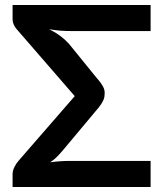

<svg xmlns="http://www.w3.org/2000/svg" viewBox="-20 -743 652 763"><path d="M396 -373Q396 -366 395 -359Q394 -352 390.2 -343.8Q386.5 -335.5 379.5 -325.5Q372.5 -315.5 361.5 -303L228.5 -144Q212.5 -125.5 201.5 -115.2Q190.5 -105 179 -98Q200.5 -101 218.8 -102.2Q237 -103.5 252.5 -103.5H578.5V0H30V-50Q30 -64.5 37.2 -79.2Q44.5 -94 54.5 -105L277 -361L45.5 -628Q39 -635.5 34.5 -645.5Q30 -655.5 30 -665.5V-723H578.5V-619.5H268.5Q241 -619.5 219 -621.2Q197 -623 175.5 -627Q199.5 -615 218.8 -600.8Q238 -586.5 254 -569L361.5 -436.5Q372.5 -424 379.2 -414.8Q386 -405.5 389.8 -398.2Q393.5 -391 394.8 -385Q396 -379 396 -373Z"/></svg>

Font: Lato
Style: Bold
Weight: 700
Designer: Lukasz Dziedzic
Foundry: tyPoland Lukasz Dziedzic
Version: Version 2.007; 2014-02-27